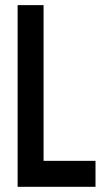

<svg xmlns="http://www.w3.org/2000/svg" viewBox="-20 -720 406 740"><path d="M47.9 0V-700.2H147.9V-100.1H348.1V0Z"/></svg>

Font: OSP-DIN
Style: DIN
Weight: 500
Width: 3
Version: Version 001.000